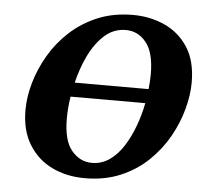

<svg xmlns="http://www.w3.org/2000/svg" viewBox="-52 -781 916 847"><g transform="rotate(5 406.0 -357.0)"><path d="M354 11Q272 11 207.5 -20.5Q143 -52 105 -114Q67 -176 67 -266Q67 -324 85 -387Q103 -450 138 -510Q173 -570 225.5 -618.5Q278 -667 347.5 -696Q417 -725 504 -725Q579 -725 643.5 -696Q708 -667 747.5 -606.5Q787 -546 787 -450Q787 -395 770 -332Q753 -269 719 -208.5Q685 -148 633 -98Q581 -48 511 -18.5Q441 11 354 11ZM478 -656Q424 -656 383.5 -619.5Q343 -583 315.5 -526Q288 -469 273 -405H600Q604 -440 604 -471Q604 -567 568 -611.5Q532 -656 478 -656ZM379 -59Q422 -59 457 -83.5Q492 -108 518 -149Q544 -190 562.5 -240Q581 -290 591 -342H260Q252 -290 252 -244Q252 -147 289 -103Q326 -59 379 -59Z"/></g></svg>

Font: Noto Serif ExtraBold
Style: Italic
Weight: 800
Italic angle: -12°
Designer: Monotype Design Team
Foundry: Monotype Imaging Inc.
Version: Version 2.013